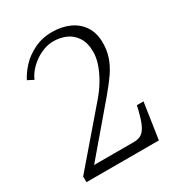

<svg xmlns="http://www.w3.org/2000/svg" viewBox="-171 -820 855 928"><g transform="rotate(-30 256.5 -356.0)"><path d="M40 -32 287.5 -320Q315 -352 336.5 -388Q358 -424 370.8 -460.5Q383.5 -497 383.5 -529.5Q383.5 -580.5 362.2 -612Q341 -643.5 308.8 -656.8Q276.5 -670 241 -670Q207 -670 172.5 -654.2Q138 -638.5 110.8 -612Q83.5 -585.5 69.5 -554L37 -571Q52.5 -602.5 82 -634.8Q111.5 -667 156.8 -689.5Q202 -712 258 -712Q311 -712 353.5 -693Q396 -674 420.8 -636.5Q445.5 -599 445.5 -545Q445.5 -502 433 -465.5Q420.5 -429 396.8 -394Q373 -359 333 -311.5L113.5 -53.5H336Q363.5 -53.5 380.8 -66.2Q398 -79 411 -110.2Q424 -141.5 437 -200.5H474L444 0H40Z"/></g></svg>

Font: Didactic
Style: Regular
Weight: 400
Designer: Tyler Finck
Foundry: Etcetera Type Co
Version: Version 3.007;FEAKit 1.0